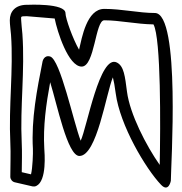

<svg xmlns="http://www.w3.org/2000/svg" viewBox="-20 -781 796 842"><path d="M75.4 -25.9C75.8 -70.5 77.4 -112.3 75.2 -157.2C67.5 -312.1 89.7 -470.8 78.2 -631.8C76.4 -656.4 73.3 -676.9 73 -690.4C72.7 -709.4 67.7 -709.6 97.2 -710C108.5 -709.1 183 -702.9 219.8 -699.8C230.8 -643.3 279.6 -489 338.2 -489C396 -489 397.5 -692 437.2 -692C504.7 -692 578.2 -675 653.1 -674C686.4 -613.6 683.9 -225.6 680.4 -57.8C620.4 -143.2 549.6 -281.5 537 -378.2C528.1 -446.7 523.6 -490.9 492.8 -506.7C417.2 -545.6 361 -219.8 333.8 -163.9C301.9 -246.9 244.5 -520.3 199.8 -533.2C173 -541 166.7 -511.8 166.7 -511.8C142.4 -388.8 116.7 -259.4 124.3 -127.6C125.2 -111 123.1 -43.9 116 -16.5ZM25.2 -6C25.2 4.8 33.1 15.7 44.6 18.4L122.6 36.4C127.5 37.5 133.8 37 138.9 34.6C186.6 12.1 175.3 -111.1 174.2 -130.4C168.7 -226.7 182 -323 200 -420.4C230.3 -324.2 275.6 -97 328.2 -97C405.4 -97 445 -370.5 475 -441.8C479.1 -426.1 483.4 -402.9 487.4 -371.8C505.7 -231.4 619.1 -41 686.2 29.3C719.7 64.4 729.2 12 729.2 12C729.2 -49.3 772.8 -724 659.2 -724C588.4 -724 514.9 -742 437.2 -742C360.2 -742 339 -614.8 326.7 -563.1C299.6 -609.8 267.2 -700.3 267.2 -723C267.2 -768.4 100.3 -759.9 100.3 -759.9C99.8 -760 98.9 -760 98.2 -760C46.7 -760 22.9 -730.1 23 -692.1C23 -672.2 26.6 -651.5 28.3 -628.2C39.3 -474.2 17.3 -316 25.3 -154.8C27.7 -106.5 25.2 -56.8 25.2 -6Z"/></svg>

Font: Rocketfuel
Style: Regular
Weight: 400
Designer: Mew Too
Foundry: Cannot Into Space Fonts.
Version: Version 0.27